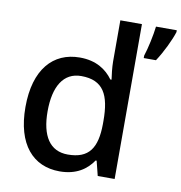

<svg xmlns="http://www.w3.org/2000/svg" viewBox="-85 -839 877 928"><g transform="rotate(10 354.0 -375.0)"><path d="M268 10C350 10 400 -26 431 -72H436L454 0H537V-760H431V-558C431 -531 436 -488 439 -470H433C401 -514 351 -549 270 -549C139 -549 52 -453 52 -268C52 -84 138 10 268 10ZM708 -751V-760H606C601 -717 587 -651 574 -612V-600H634C665 -647 696 -712 708 -751ZM293 -77C205 -77 161 -145 161 -266C161 -388 205 -462 292 -462C402 -462 435 -393 435 -267V-251C434 -134 397 -77 293 -77Z"/></g></svg>

Font: Noto Sans Gujarati Medium
Style: Regular
Weight: 500
Designer: Jelle Bosma - Monotype Design Team, Universal Thirst
Foundry: Monotype Imaging Inc.
Version: Version 2.106